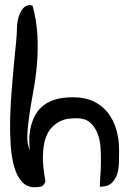

<svg xmlns="http://www.w3.org/2000/svg" viewBox="-20 -748 517 769"><path d="M47.9 -634.8Q47.9 -645.5 50.3 -661.6Q52.7 -677.7 59.1 -692.4Q65.4 -707 75.2 -717.3Q85 -727.5 100.6 -727.5Q101.6 -727.5 105.5 -726.6Q109.4 -725.6 110.4 -725.6Q127 -665 129.9 -605.5Q132.8 -545.9 127.9 -489.7Q123 -433.6 113.3 -381.3Q103.5 -329.1 97.2 -285.2Q90.8 -241.2 89.4 -206.1Q87.9 -170.9 99.6 -146.5Q97.7 -162.1 97.2 -184.1Q96.7 -206.1 101.1 -229.5Q105.5 -252.9 115.7 -276.4Q126 -299.8 145.5 -318.4Q165 -336.9 195.8 -347.7Q226.6 -358.4 272.5 -358.4Q320.3 -358.4 355 -341.8Q389.6 -325.2 412.1 -296.4Q434.6 -267.6 445.8 -229Q457 -190.4 457 -146.5Q457 -126 456.5 -100.1Q456.1 -74.2 449.7 -52.2Q443.4 -30.3 427.2 -15.1Q411.1 0 379.9 0Q379.9 -15.6 381.8 -42.5Q383.8 -69.3 384.3 -99.6Q384.8 -129.9 382.3 -161.1Q379.9 -192.4 369.1 -217.3Q358.4 -242.2 339.4 -258.3Q320.3 -274.4 287.1 -274.4Q275.4 -274.4 258.3 -272.9Q241.2 -271.5 223.6 -263.7Q206.1 -255.9 189.5 -239.7Q172.9 -223.6 163.1 -195.8Q153.3 -168 151.9 -125.5Q150.4 -83 162.1 -21.5Q155.3 -3.9 145 -1Q134.8 2 119.1 2Q87.9 2 67.9 -20Q47.9 -42 37.1 -79.1Q26.4 -116.2 22.9 -165Q19.5 -213.9 20.5 -267.1Q21.5 -320.3 25.9 -375.5Q30.3 -430.7 34.7 -480Q39.1 -529.3 43.5 -569.8Q47.9 -610.4 47.9 -634.8Z"/></svg>

Font: Gloria Hallelujah
Style: Regular
Weight: 400
Designer: Kimberly Geswein
Foundry: Kimberly Geswein
Version: Version 1.004 2010